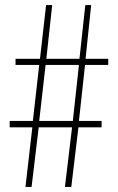

<svg xmlns="http://www.w3.org/2000/svg" viewBox="-20 -734 464 754"><path d="M314 -479H405V-503H316L338 -714H315L292 -503H162L185 -714H161L137 -503H41V-479H134L109 -259H18V-234H107L80 0H104L132 -234H263L235 0H260L288 -234H379V-259H290ZM134 -259 159 -479H290L266 -259Z"/></svg>

Font: Noto Sans Ethiopic ExtraCondensed Thin
Style: Regular
Weight: 100
Width: 2
Designer: Monotype Design Team
Foundry: Monotype Imaging Inc.
Version: Version 2.102